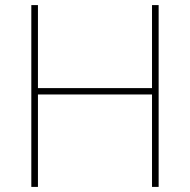

<svg xmlns="http://www.w3.org/2000/svg" viewBox="-20 -734 746 754"><path d="M603 0H577V-363H129V0H103V-714H129V-388H577V-714H603Z"/></svg>

Font: Noto Sans Bengali Thin
Style: Regular
Weight: 100
Designer: Jelle Bosma - Monotype Design Team
Foundry: Monotype Imaging Inc.
Version: Version 2.003; ttfautohint (v1.8.4.7-5d5b)